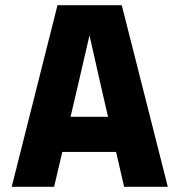

<svg xmlns="http://www.w3.org/2000/svg" viewBox="-20 -718 690 738"><path d="M130 -134V-269H541V-134ZM201 -698H448L625 0H457L366 -396L324 -582L281 -396L188 0H25Z"/></svg>

Font: Azeret Mono Thin
Style: Regular
Weight: 100
Designer: Martin Vácha
Foundry: Displaay
Version: Version 1.002